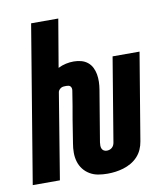

<svg xmlns="http://www.w3.org/2000/svg" viewBox="-92 -805 775 884"><g transform="rotate(-10 295.5 -363.5)"><path d="M340 8Q318 8 297 4.5Q276 1 258 -9.5Q240 -20 227.5 -36Q215 -52 209 -72Q203 -92 203 -114Q203 -136 207 -158L224 -265Q230 -298 235.5 -331Q241 -364 246 -397Q247 -402 246 -407.5Q245 -413 241.5 -417Q238 -421 232.5 -422Q227 -423 222 -423Q216 -423 210 -422.5Q204 -422 199 -419.5Q194 -417 189.5 -412Q185 -407 184 -402L118 0H-9L113 -735H240L202 -511Q220 -520 238.5 -524Q257 -528 275 -528Q293 -528 310 -523.5Q327 -519 340 -508.5Q353 -498 360.5 -483Q368 -468 371 -451Q374 -434 373.5 -416Q373 -398 370 -380L330 -140Q329 -133 329 -125Q329 -117 332 -110.5Q335 -104 341 -100.5Q347 -97 355 -97Q361 -97 367.5 -99Q374 -101 379 -105.5Q384 -110 387 -116Q390 -122 391 -129L456 -520H582L514 -112Q511 -93 503 -75Q495 -57 481.5 -42.5Q468 -28 450.5 -18Q433 -8 414.5 -2.5Q396 3 377.5 5.5Q359 8 340 8Z"/></g></svg>

Font: Iosevka SS04 XBd Ex Obl
Style: Regular
Weight: 800
Width: 7
Italic angle: -9°
Monospace: yes
Designer: Belleve Invis
Foundry: Belleve Invis
Version: Version 19.0.0; ttfautohint (v1.8.4)